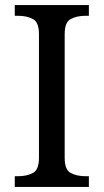

<svg xmlns="http://www.w3.org/2000/svg" viewBox="-20 -734 407 754"><path d="M38 0V-42H51Q85 -42 109 -54.5Q133 -67 133 -114V-600Q133 -647 109 -659.5Q85 -672 51 -672H38V-714H329V-672H316Q282 -672 258 -659.5Q234 -647 234 -600V-114Q234 -67 258 -54.5Q282 -42 316 -42H329V0Z"/></svg>

Font: Noto Serif Vithkuqi
Style: Regular
Weight: 400
Version: Version 1.005